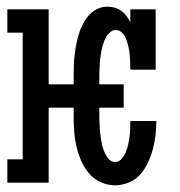

<svg xmlns="http://www.w3.org/2000/svg" viewBox="-20 -548 540 576"><path d="M325 8Q303 8 282 -1.5Q261 -11 246.5 -28.5Q232 -46 223 -67Q214 -88 209 -110Q204 -132 202.5 -154.5Q201 -177 201 -200V-225H126V0H2V-70H48V-450H2V-520H126V-295H201V-320Q201 -336 201.5 -352Q202 -368 204 -384Q206 -400 209 -415.5Q212 -431 216.5 -446Q221 -461 228.5 -475.5Q236 -490 246.5 -502Q257 -514 271.5 -521Q286 -528 302 -528Q313 -528 324 -525Q335 -522 344 -515.5Q353 -509 359.5 -500Q366 -491 371 -482V-520H447V-339H371Q371 -350 370.5 -361.5Q370 -373 369 -384.5Q368 -396 365.5 -407Q363 -418 359 -429Q355 -440 347 -449Q339 -458 327 -458Q318 -458 310 -451Q302 -444 297.5 -435.5Q293 -427 290 -417.5Q287 -408 285 -398.5Q283 -389 281.5 -379Q280 -369 279.5 -359.5Q279 -350 278.5 -340Q278 -330 278 -320V-295H351V-225H278V-200Q278 -190 278.5 -180.5Q279 -171 279.5 -161Q280 -151 281.5 -141.5Q283 -132 284.5 -122Q286 -112 289 -103Q292 -94 296.5 -85Q301 -76 308 -69Q315 -62 325 -62Q337 -62 345 -71.5Q353 -81 357.5 -92Q362 -103 364.5 -114.5Q367 -126 368.5 -137.5Q370 -149 370.5 -161Q371 -173 371 -185H449Q449 -163 446.5 -142Q444 -121 438.5 -100.5Q433 -80 424 -60.5Q415 -41 401 -25Q387 -9 366.5 -0.5Q346 8 325 8Z"/></svg>

Font: Iosevka Slab
Style: Regular
Weight: 400
Monospace: yes
Designer: Belleve Invis
Foundry: Belleve Invis
Version: Version 11.2.4; ttfautohint (v1.8.3)